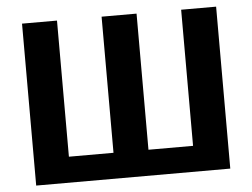

<svg xmlns="http://www.w3.org/2000/svg" viewBox="-50 -753 1071 815"><g transform="rotate(-5 485.5 -345.0)"><path d="M899 -690V0H72V-690H221V-110H411V-690H560V-110H750V-690Z"/></g></svg>

Font: Exo 2.0
Style: Bold
Weight: 700
Designer: Natanael Gama
Version: Version 1.001;PS 001.001;hotconv 1.0.70;makeotf.lib2.5.58329